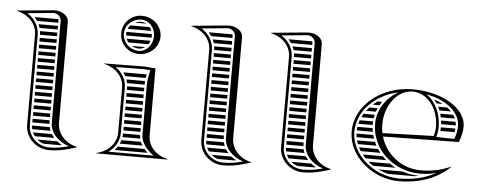

<svg xmlns="http://www.w3.org/2000/svg" viewBox="-45 -735 2146 851"><g transform="rotate(5 1027.5 -309.5)"><path d="M112 -202H188V-218H112ZM112 -188V-172H188V-188ZM112 -158V-142H188V-158ZM112 -128V-112H188.3C188.1 -114.6 188 -117.3 188 -120V-128ZM112 -488V-472H188V-488ZM112 -458V-442H188V-458ZM112 -428V-412H188V-428ZM112 -398V-382H188V-398ZM112 -368V-352H188V-368ZM112 -338V-322H188V-338ZM112 -308V-292H188V-308ZM112 -278V-262H188V-278ZM112 -248V-232H188V-248ZM80.9 -578C85.5 -572.9 89.7 -567.6 93.4 -562H188V-570C188 -572.8 187.5 -575.5 186.5 -578ZM101.3 -548C103.8 -542.9 105.8 -537.5 107.5 -532H188V-548ZM110.6 -518C111.4 -512.8 111.9 -507.5 112 -502H188V-518ZM195.6 -82C193.5 -87.1 191.7 -92.5 190.5 -98H112C112.2 -92.5 112.8 -87.2 114 -82ZM202.8 -68H118.6C121.1 -62.3 124.2 -56.9 127.9 -52H214.8C210.3 -57 206.3 -62.4 202.8 -68ZM229.5 -38H141C149.4 -30.9 159.2 -25.4 170 -22H242.4C245.3 -22.5 248.1 -23 251 -23.6C243.2 -27.8 236 -32.7 229.5 -38ZM90 -100C90 -42 138 4 196 4C240 4 277 -6 318 -19V-21C268 -32 230 -71 230 -120V-570C230 -594.5 203 -615.5 168.9 -615.5C166 -615.5 163 -615.3 160 -615L2 -600V-598C52 -587 90 -549 90 -500ZM102 -100V-500C102 -539.9 79.3 -572.9 48 -592.3L161.2 -603.1C162.4 -603.2 163.5 -603.2 164.7 -603.2C182.7 -603.2 198 -588.4 198 -570V-120C198 -73.9 233.5 -36.6 282.6 -20.9C253.1 -12.8 227 -8 196 -8C144.4 -8 102 -48.9 102 -100Z M526.5 -592H576.9C570 -595.9 562.1 -598 554 -598C544.1 -598 534.7 -595.8 526.5 -592ZM507.2 -578C502.8 -573.3 499.2 -567.9 496.6 -562H602.1C600 -567.9 596.9 -573.3 593.3 -578ZM492.6 -548C492.2 -545.4 492 -542.7 492 -540C492 -537.3 492.2 -534.6 492.5 -532H605.6C605.9 -534.6 606 -537.3 606 -540C606 -542.7 605.8 -545.4 605.5 -548ZM602.5 -518H496.2C498.5 -512.2 501.6 -506.8 505.5 -502H594.7C597.9 -506.8 600.6 -512.1 602.5 -518ZM581.1 -488H521.6C531 -482.3 542.1 -479 554 -479C563.7 -479 573.1 -482.3 581.1 -488ZM482 -540C482 -577.5 514.3 -608 554 -608C588.2 -608 616 -577.5 616 -540C616 -500.8 588.2 -469 554 -469C514.3 -469 482 -500.8 482 -540ZM470 -540C470 -493 508 -455 555 -455C604.7 -455 645 -493.1 645 -540C645 -586.9 604.7 -625 555 -625C508.1 -625 470 -586.9 470 -540ZM517 -202H593V-218H517ZM517 -188V-172H593V-188ZM517 -158V-142H593V-158ZM517 -128V-112H593V-128ZM517 -292H593V-308H516.7C516.9 -305.4 517 -302.7 517 -300ZM517 -278V-262H593V-278ZM517 -248V-232H593V-248ZM494.2 -368C498 -362.9 501.4 -357.6 504.3 -352H595.5C596.3 -357.4 597.2 -362.7 598.2 -368ZM510.5 -338C512.4 -332.8 513.8 -327.5 514.9 -322H593C593.2 -327.5 593.5 -332.8 593.9 -338ZM595 -82C593.8 -87.2 593.2 -92.5 593 -98H517C516.9 -92.6 516.4 -87.2 515.5 -82ZM599.3 -68H512.3C510.7 -62.5 508.6 -57.1 506.2 -52H607.5C604.3 -57.1 601.5 -62.4 599.3 -68ZM617.5 -38H498.5C494.7 -32.3 490.6 -26.9 486.1 -22H632.5C627.2 -27 622.2 -32.4 617.5 -38ZM495 -100C495 -51 457 -13 407 -2V0H723V-2C673 -13 635 -51 635 -100V-398L585 -402L407 -400V-398C457 -387 495 -349 495 -300ZM507 -100V-300C507 -337.4 487 -368.7 458.7 -388.6L584.6 -390L613 -387.9C607.1 -364.4 603.3 -344.1 603 -320V-100C603 -63 632.6 -31.8 660.5 -12H459.5C488.6 -32.7 507 -63.3 507 -100Z M887 -202H963V-218H887ZM887 -188V-172H963V-188ZM887 -158V-142H963V-158ZM887 -128V-112H963.3C963.1 -114.6 963 -117.3 963 -120V-128ZM887 -488V-472H963V-488ZM887 -458V-442H963V-458ZM887 -428V-412H963V-428ZM887 -398V-382H963V-398ZM887 -368V-352H963V-368ZM887 -338V-322H963V-338ZM887 -308V-292H963V-308ZM887 -278V-262H963V-278ZM887 -248V-232H963V-248ZM855.9 -578C860.5 -572.9 864.7 -567.6 868.4 -562H963V-570C963 -572.8 962.5 -575.5 961.5 -578ZM876.3 -548C878.8 -542.9 880.8 -537.5 882.5 -532H963V-548ZM885.6 -518C886.4 -512.8 886.9 -507.5 887 -502H963V-518ZM970.6 -82C968.5 -87.1 966.7 -92.5 965.5 -98H887C887.2 -92.5 887.8 -87.2 889 -82ZM977.8 -68H893.6C896.1 -62.3 899.2 -56.9 902.9 -52H989.8C985.3 -57 981.3 -62.4 977.8 -68ZM1004.5 -38H916C924.4 -30.9 934.2 -25.4 945 -22H1017.4C1020.3 -22.5 1023.1 -23 1026 -23.6C1018.2 -27.8 1011 -32.7 1004.5 -38ZM865 -100C865 -42 913 4 971 4C1015 4 1052 -6 1093 -19V-21C1043 -32 1005 -71 1005 -120V-570C1005 -594.5 978 -615.5 943.9 -615.5C941 -615.5 938 -615.3 935 -615L777 -600V-598C827 -587 865 -549 865 -500ZM877 -100V-500C877 -539.9 854.3 -572.9 823 -592.3L936.2 -603.1C937.4 -603.2 938.5 -603.2 939.7 -603.2C957.7 -603.2 973 -588.4 973 -570V-120C973 -73.9 1008.5 -36.6 1057.6 -20.9C1028.1 -12.8 1002 -8 971 -8C919.4 -8 877 -48.9 877 -100Z M1242 -202H1318V-218H1242ZM1242 -188V-172H1318V-188ZM1242 -158V-142H1318V-158ZM1242 -128V-112H1318.3C1318.1 -114.6 1318 -117.3 1318 -120V-128ZM1242 -488V-472H1318V-488ZM1242 -458V-442H1318V-458ZM1242 -428V-412H1318V-428ZM1242 -398V-382H1318V-398ZM1242 -368V-352H1318V-368ZM1242 -338V-322H1318V-338ZM1242 -308V-292H1318V-308ZM1242 -278V-262H1318V-278ZM1242 -248V-232H1318V-248ZM1210.9 -578C1215.5 -572.9 1219.7 -567.6 1223.4 -562H1318V-570C1318 -572.8 1317.5 -575.5 1316.5 -578ZM1231.3 -548C1233.8 -542.9 1235.8 -537.5 1237.5 -532H1318V-548ZM1240.6 -518C1241.4 -512.8 1241.9 -507.5 1242 -502H1318V-518ZM1325.6 -82C1323.5 -87.1 1321.7 -92.5 1320.5 -98H1242C1242.2 -92.5 1242.8 -87.2 1244 -82ZM1332.8 -68H1248.6C1251.1 -62.3 1254.2 -56.9 1257.9 -52H1344.8C1340.3 -57 1336.3 -62.4 1332.8 -68ZM1359.5 -38H1271C1279.4 -30.9 1289.2 -25.4 1300 -22H1372.4C1375.3 -22.5 1378.1 -23 1381 -23.6C1373.2 -27.8 1366 -32.7 1359.5 -38ZM1220 -100C1220 -42 1268 4 1326 4C1370 4 1407 -6 1448 -19V-21C1398 -32 1360 -71 1360 -120V-570C1360 -594.5 1333 -615.5 1298.9 -615.5C1296 -615.5 1293 -615.3 1290 -615L1132 -600V-598C1182 -587 1220 -549 1220 -500ZM1232 -100V-500C1232 -539.9 1209.3 -572.9 1178 -592.3L1291.2 -603.1C1292.4 -603.2 1293.5 -603.2 1294.7 -603.2C1312.7 -603.2 1328 -588.4 1328 -570V-120C1328 -73.9 1363.5 -36.6 1412.6 -20.9C1383.1 -12.8 1357 -8 1326 -8C1274.4 -8 1232 -48.9 1232 -100Z M1880.3 -368H1878.1C1882.3 -362.9 1886.1 -357.6 1889.6 -352H1916.7C1905.6 -358.2 1893.4 -363.6 1880.3 -368ZM1938.3 -338H1897.5C1900.2 -332.8 1902.6 -327.5 1904.7 -322H1956.1C1950.8 -327.6 1944.9 -333 1938.3 -338ZM1967.4 -308H1909.5C1911.1 -302.8 1912.4 -297.4 1913.6 -292H1976.2C1973.9 -297.5 1970.9 -302.8 1967.4 -308ZM1980.9 -278H1916C1916.7 -272.8 1917.2 -267.4 1917.6 -262H1983C1982.8 -267.4 1982.1 -272.8 1980.9 -278ZM1982.5 -248H1918C1918 -242.8 1917.6 -237.3 1917 -232H1980C1981.1 -237.3 1982 -242.6 1982.5 -248ZM1648.6 -338H1629C1621.8 -333 1614.9 -327.6 1608.5 -322H1638.3C1641.5 -327.5 1644.9 -332.8 1648.6 -338ZM1631.2 -308H1594C1589.2 -302.9 1584.7 -297.5 1580.6 -292H1624.9C1626.7 -297.5 1628.8 -302.8 1631.2 -308ZM1620.8 -278H1571.1C1567.9 -272.8 1565 -267.4 1562.5 -262H1617.7C1618.5 -267.4 1619.5 -272.8 1620.8 -278ZM1616.3 -248H1556.6C1554.7 -242.7 1553.1 -237.4 1551.8 -232H1616.1C1616 -234 1616 -236 1616 -238C1616 -241.4 1616.1 -244.7 1616.3 -248ZM1689.1 -82C1683.2 -87.1 1677.6 -92.4 1672.4 -98H1583.1C1587.4 -92.5 1592.1 -87.1 1597.1 -82ZM1707.1 -68H1612.1C1618.8 -62.3 1626 -56.9 1633.5 -52H1733.5C1724.3 -56.8 1715.5 -62.1 1707.1 -68ZM1766.6 -38H1658.1C1672.1 -31.2 1686.9 -25.8 1702.2 -22H1821.7C1827.3 -23 1832.8 -24.2 1838.2 -25.5C1813.1 -26.1 1789.1 -30.4 1766.6 -38ZM1619.2 -202C1618.3 -207.3 1617.5 -212.6 1617 -218H1549C1548.2 -212.7 1547.7 -207.4 1547.5 -202ZM1622.3 -188H1547.6C1547.9 -182.6 1548.5 -177.3 1549.4 -172H1627.2C1625.3 -177.2 1623.7 -182.6 1622.3 -188ZM1632.7 -158H1552.4C1553.9 -152.6 1555.7 -147.2 1557.7 -142H1640.5C1637.6 -147.2 1635 -152.5 1632.7 -158ZM1648.8 -128H1564C1566.7 -122.5 1569.8 -117.2 1573.1 -112H1660.3C1656.2 -117.2 1652.4 -122.5 1648.8 -128ZM1714.9 -385.8C1660.3 -351.4 1626 -299.9 1626 -238C1626 -126.2 1723.6 -35.4 1843.9 -35.4C1869.9 -35.4 1891.9 -38.3 1916.8 -45.6C1867.8 -17.9 1813.1 -5.9 1751.8 -5.9C1642.1 -5.9 1537.4 -92.5 1537.4 -195.6C1537.4 -284.8 1611.1 -362.2 1714.9 -385.8ZM2018 -260C2018 -340 1912.5 -405 1780 -405C1639.4 -405 1525.4 -311.2 1525.4 -195.6C1525.4 -84.3 1636.7 6.1 1751.8 6.1C1839.8 6.1 1918 -19 1979 -77L1978 -78C1934 -59 1893.3 -50.4 1843.9 -50.4C1759.8 -50.4 1688.4 -107.5 1665.6 -185L2003 -190C2012.1 -213.7 2018 -234.8 2018 -260ZM1841.9 -387.9C1925.8 -373.5 1993 -323.9 1993 -260C1993 -239.4 1988.3 -220.3 1981.6 -201.9L1901 -203.6C1905.2 -217.5 1908 -232.9 1908 -248C1908 -308.3 1882.3 -360.7 1841.9 -387.9ZM1661.8 -200.1C1659.3 -212.3 1658 -225 1658 -238C1658 -324.7 1712.7 -395 1780 -395C1845.1 -395 1896 -330.8 1896 -248C1896 -234.5 1893.4 -220.1 1889.5 -207Z"/></g></svg>

Font: SortefaxS02
Style: Medium
Weight: 500
Designer: gluk
Foundry: gluk
Version: Version 0.261